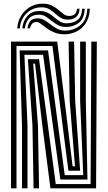

<svg xmlns="http://www.w3.org/2000/svg" viewBox="-20 -1027 588 1047"><path d="M40 0V-800H292L332.5 -476.2L376 -120H389L360 -477L354 -800H384L390 -477L417 -96H353L266 -776H70V0ZM100 0V-343.2L87 -752H242L333 -72H434L417 -477V-800H448V-477L457 -48H309L215 -728H113L130 -343.2V0ZM163 0 157 -343.2 132 -704H193L284 -23.2H474L478 -800H508L504 0H255L210.8 -344L171 -680H161L187 -343.2L193 0ZM74 -872.2Q76.5 -910.8 95.4 -941.2Q114.2 -971.8 144.8 -989.4Q175.2 -1007 212 -1007Q242 -1007 262.4 -996.9Q282.8 -986.8 298 -973.5Q313.2 -960.2 326.9 -950.1Q340.5 -940 357 -940Q373.2 -940 385 -947.2Q396.8 -954.5 400 -979.2H414Q411.2 -946 393.4 -933Q375.5 -920 350.8 -920Q327.2 -920 310.9 -930.1Q294.5 -940.2 280.1 -953.5Q265.8 -966.8 248.8 -976.9Q231.8 -987 206.5 -987Q157.5 -987 124.2 -953.6Q91 -920.2 88 -872.2ZM102 -872.2Q104.5 -910.8 128.4 -938.9Q152.2 -967 195.8 -967Q222.2 -967 241 -956.9Q259.8 -946.8 275.1 -933.5Q290.5 -920.2 306.4 -910.1Q322.2 -900 343 -900Q378.5 -900 402.2 -917.6Q426 -935.2 428 -979.2H442Q439.5 -925.8 410.1 -902.9Q380.8 -880 340.5 -880Q315 -880 296.1 -890.1Q277.2 -900.2 261.2 -913.5Q245.2 -926.8 229 -936.9Q212.8 -947 192.5 -947Q154.8 -947 136.4 -924.1Q118 -901.2 116 -872.2ZM130 -872.2Q131.2 -891.5 143.2 -909.2Q155.2 -927 186.5 -927Q205.8 -927 222.5 -916.9Q239.2 -906.8 256 -893.5Q272.8 -880.2 292 -870.1Q311.2 -860 335.8 -860Q380.8 -860 416.9 -888Q453 -916 456 -979.2H470Q467.8 -930.8 447.2 -899.9Q426.8 -869 396 -854.5Q365.2 -840 332 -840Q300.2 -840 276 -850.1Q251.8 -860.2 233.8 -873.5Q215.8 -886.8 202.6 -896.9Q189.5 -907 180 -907Q161 -907 152.8 -894.4Q144.5 -881.8 144 -872.2Z"/></svg>

Font: Big Shoulders Inline Display Black
Style: Regular
Weight: 900
Designer: Patric King
Foundry: XO Type Co
Version: Version 1.000